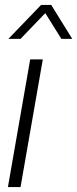

<svg xmlns="http://www.w3.org/2000/svg" viewBox="-20 -756 312 776"><path d="M63 0H12L102 -516H153ZM272 -599H228L163 -703L63 -599H14L146 -736H187Z"/></svg>

Font: Creato Display Light
Style: Italic
Weight: 300
Italic angle: -10°
Version: Version 1.000